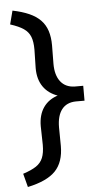

<svg xmlns="http://www.w3.org/2000/svg" viewBox="-60 -738 531 976"><g transform="rotate(-5 205.5 -250.0)"><path d="M42 200 24 131Q67 117 91 101Q115 85 125.5 59.5Q136 34 136 -7L134 -102Q134 -160 160.5 -198Q187 -236 237 -251L238 -248Q187 -265 160.5 -303Q134 -341 134 -398L136 -493Q136 -534 126 -559Q116 -584 92 -600.5Q68 -617 24 -631L42 -700Q91 -690 126 -674.5Q161 -659 183.5 -636Q206 -613 216.5 -581Q227 -549 227 -507L226 -412Q226 -354 251.5 -321.5Q277 -289 324 -288H367V-212H322Q275 -211 250.5 -179Q226 -147 226 -88L227 7Q227 89 184 134Q141 179 42 200Z"/></g></svg>

Font: Lexend Medium
Style: Regular
Weight: 500
Designer: Bonnie Shaver-Troup, Thomas Jockin
Foundry: Lexend
Version: Version 1.005